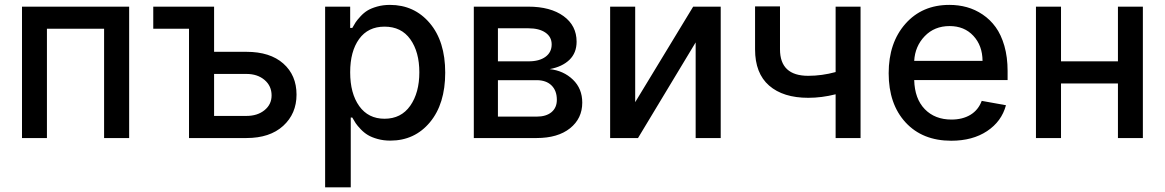

<svg xmlns="http://www.w3.org/2000/svg" viewBox="-20 -573 4834 797"><path d="M71.3 0V-545.4H516.1V0H412.1V-453.6H174.8V0Z M868.7 -357.9H1002.9Q1101.1 -357.9 1156 -309.3Q1210.9 -260.7 1210.9 -180.2Q1210.9 -101.1 1155.5 -50.5Q1100.1 0 1002.9 0H764.6V-453.6H616.2V-545.4H868.7ZM868.7 -266.1V-91.8H1002.9Q1048.8 -91.8 1078.1 -115.7Q1107.4 -139.6 1107.4 -176.8Q1107.4 -216.3 1078.1 -241.2Q1048.8 -266.1 1002.9 -266.1Z M1329.6 204.6V-545.4H1433.6V-457H1442.4Q1450.2 -471.2 1456.3 -480.5Q1462.4 -489.7 1476.3 -504.9Q1490.2 -520 1505.4 -529.3Q1520.5 -538.6 1545.2 -545.7Q1569.8 -552.7 1598.6 -552.7Q1699.7 -552.7 1763.9 -477.1Q1828.1 -401.4 1828.1 -271.5Q1828.1 -141.6 1764.6 -65.4Q1701.2 10.7 1600.1 10.7Q1571.8 10.7 1547.4 3.9Q1522.9 -2.9 1507.1 -12.5Q1491.2 -22 1477.3 -36.6Q1463.4 -51.3 1456.5 -61.5Q1449.7 -71.8 1442.4 -85H1436V204.6ZM1433.6 -272.9Q1433.6 -185.1 1471.2 -132.6Q1508.8 -80.1 1576.2 -80.1Q1645 -80.1 1682.9 -134Q1720.7 -188 1720.7 -272.9Q1720.7 -357.4 1683.3 -409.9Q1646 -462.4 1576.2 -462.4Q1507.8 -462.4 1470.7 -411.1Q1433.6 -359.9 1433.6 -272.9Z M1946.8 0V-545.4H2172.9Q2265.1 -545.4 2319.3 -506.1Q2373.5 -466.8 2373.5 -399.9Q2373.5 -353.5 2343.8 -324.7Q2314 -295.9 2261.7 -286.1Q2319.3 -279.8 2358.2 -242.4Q2397 -205.1 2397 -147Q2397 -81.1 2346.2 -40.5Q2295.4 0 2207.5 0ZM2046.9 -88.9H2207.5Q2247.1 -88.9 2269.3 -107.4Q2291.5 -126 2291.5 -158.7Q2291.5 -196.8 2269.3 -218.5Q2247.1 -240.2 2207.5 -240.2H2046.9ZM2046.9 -318.4H2174.3Q2218.8 -318.4 2244.4 -337.2Q2270 -356 2270 -388.7Q2270 -419.9 2244.1 -437.7Q2218.3 -455.6 2172.9 -455.6H2046.9Z M2616.7 -148.9 2857.4 -545.4H2971.7V0H2867.7V-397L2628.4 0H2512.7V-545.4H2616.7Z M3552.2 -545.4V0H3448.7V-181.6Q3391.1 -167 3335 -167Q3231 -167 3172.6 -217.8Q3114.3 -268.6 3114.3 -368.2V-546.4H3217.8V-368.2Q3217.8 -258.3 3335 -258.3Q3391.6 -258.3 3448.7 -273.9V-545.4Z M3928.7 11.2Q3809.1 11.2 3739 -64.9Q3668.9 -141.1 3668.9 -269Q3668.9 -395.5 3738.3 -474.1Q3807.6 -552.7 3920.9 -552.7Q3959 -552.7 3993.4 -543.2Q4027.8 -533.7 4059.1 -512.7Q4090.3 -491.7 4113 -460.4Q4135.7 -429.2 4149.2 -382.6Q4162.6 -335.9 4162.6 -278.3V-240.7H3774.9Q3776.9 -163.1 3818.8 -119.9Q3860.8 -76.7 3929.7 -76.7Q3975.6 -76.7 4008.3 -96.4Q4041 -116.2 4055.2 -154.3L4155.8 -136.2Q4137.7 -68.8 4077.4 -28.8Q4017.1 11.2 3928.7 11.2ZM3774.9 -320.3H4058.6Q4058.1 -383.8 4020.5 -424.3Q3982.9 -464.8 3921.9 -464.8Q3858.9 -464.8 3818.6 -422.9Q3778.3 -380.9 3774.9 -320.3Z M4384.3 -545.4V-318.4H4620.6V-545.4H4724.1V0H4620.6V-226.6H4384.3V0H4280.3V-545.4Z"/></svg>

Font: Karasuma Gothic
Style: Regular
Weight: 500
Designer: Rasmus Andersson / Ryoko Nishizuka
Foundry: Genbu
Version: Version 1.00